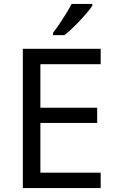

<svg xmlns="http://www.w3.org/2000/svg" viewBox="-20 -964 596 984"><path d="M496 0H97V-714H496V-635H187V-412H478V-334H187V-79H496ZM453 -934Q441 -916 416 -887.5Q391 -859 362.5 -830.5Q334 -802 310 -784H252V-796Q267 -815 284.5 -841Q302 -867 319 -894.5Q336 -922 347 -944H453Z"/></svg>

Font: Noto Sans Syloti Nagri
Style: Regular
Weight: 400
Designer: Monotype Design Team
Foundry: Monotype Imaging Inc.
Version: Version 2.003; ttfautohint (v1.8.4.7-5d5b)